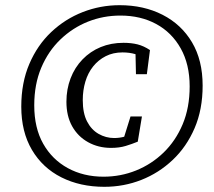

<svg xmlns="http://www.w3.org/2000/svg" viewBox="-20 -705 823 740"><path d="M382 15Q289 15 216.5 -21.5Q144 -58 103 -127.5Q62 -197 62 -294Q62 -386 93 -458.5Q124 -531 177.5 -581.5Q231 -632 299 -658.5Q367 -685 441 -685Q534 -685 606.5 -648Q679 -611 720 -542Q761 -473 761 -375Q761 -283 730 -211Q699 -139 645.5 -88.5Q592 -38 524.5 -11.5Q457 15 382 15ZM379 -24Q445 -24 504.5 -48Q564 -72 610.5 -117Q657 -162 684 -226Q711 -290 711 -372Q711 -457 676.5 -518.5Q642 -580 582 -612.5Q522 -645 444 -645Q378 -645 319 -621.5Q260 -598 213 -553Q166 -508 139 -444Q112 -380 112 -299Q112 -212 146.5 -151Q181 -90 241.5 -57Q302 -24 379 -24ZM408 -135Q359 -135 319.5 -157Q280 -179 258 -218.5Q236 -258 236 -313Q236 -361 252 -403Q268 -445 298 -476Q328 -507 368 -523.5Q408 -540 456 -540Q486 -540 510 -534Q534 -528 558 -512L546 -419H504L502 -511L537 -478Q523 -490 501 -496.5Q479 -503 452 -503Q416 -503 387.5 -488.5Q359 -474 339 -449Q319 -424 309 -390.5Q299 -357 299 -319Q299 -269 315.5 -237Q332 -205 360 -189Q388 -173 420 -173Q441 -173 460.5 -178.5Q480 -184 499 -193L454 -163L483 -256H527L511 -159Q489 -150 464.5 -142.5Q440 -135 408 -135Z"/></svg>

Font: Source Serif 4 18pt
Style: Italic
Weight: 400
Italic angle: -12°
Designer: Frank Grießhammer
Foundry: Adobe Systems Incorporated
Version: Version 4.004;hotconv 1.0.116;makeotfexe 2.5.65601